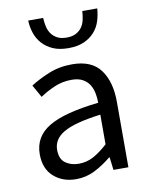

<svg xmlns="http://www.w3.org/2000/svg" viewBox="-83 -786 671 860"><g transform="rotate(-10 252.0 -356.5)"><path d="M194 12Q133 12 92.5 -24Q52 -60 52 -126Q52 -206 123 -248.5Q194 -291 350 -308Q350 -331 345.5 -353Q341 -375 330 -392Q319 -409 299.5 -419.5Q280 -430 250 -430Q208 -430 171 -414Q134 -398 105 -378L73 -435Q107 -457 156 -477.5Q205 -498 264 -498Q353 -498 393 -443.5Q433 -389 433 -298V0H365L358 -58H355Q320 -29 280 -8.5Q240 12 194 12ZM218 -54Q253 -54 284 -70.5Q315 -87 350 -119V-254Q289 -246 247.5 -235Q206 -224 180.5 -209Q155 -194 143.5 -174.5Q132 -155 132 -132Q132 -90 157 -72Q182 -54 218 -54ZM262 -572Q220 -572 191 -585Q162 -598 143 -619.5Q124 -641 115 -668.5Q106 -696 105 -725H173Q174 -704 178.5 -684.5Q183 -665 193.5 -651Q204 -637 220.5 -628.5Q237 -620 262 -620Q287 -620 303.5 -628.5Q320 -637 330.5 -651Q341 -665 345.5 -684.5Q350 -704 351 -725H419Q417 -696 408.5 -668.5Q400 -641 381 -619.5Q362 -598 333 -585Q304 -572 262 -572Z"/></g></svg>

Font: CV Source Sans
Style: Regular
Weight: 400
Designer: Paul D. Hunt
Foundry: Adobe Systems Incorporated
Version: Version 3.001